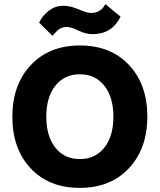

<svg xmlns="http://www.w3.org/2000/svg" viewBox="-20 -906 776 933"><path d="M235 -732 170 -796Q186 -830 217.5 -854Q249 -878 285.5 -878Q322 -878 362.5 -860.5Q403 -843 422 -843Q470 -843 492 -886L566 -825Q524 -740 430 -740Q397 -740 361 -757.5Q325 -775 305 -775Q285 -775 271 -766.5Q257 -758 235 -732ZM249 -489.5Q205 -434 205 -339Q205 -244 249 -188.5Q293 -133 368 -133Q443 -133 487 -188.5Q531 -244 531 -339Q531 -434 487 -489.5Q443 -545 368 -545Q293 -545 249 -489.5ZM368.5 -685Q518 -685 607 -590Q696 -495 696 -339.5Q696 -184 606.5 -88.5Q517 7 367.5 7Q218 7 129 -88Q40 -183 40 -338.5Q40 -494 129.5 -589.5Q219 -685 368.5 -685Z"/></svg>

Font: Hind Jalandhar
Style: Bold
Weight: 700
Designer: Namrata Goyal
Foundry: Indian Type Foundry
Version: Version 0.702;PS 1.0;hotconv 1.0.81;makeotf.lib2.5.63406